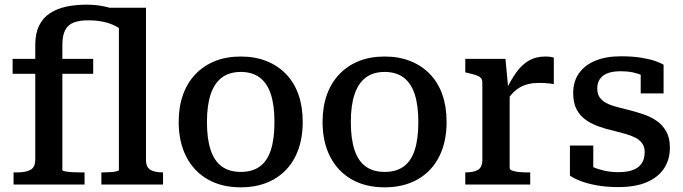

<svg xmlns="http://www.w3.org/2000/svg" viewBox="-20 -790 2926 822"><path d="M34 -538H379V-474H34ZM414 0V-52H423Q437 -52 452.5 -53Q468 -54 478.5 -56.5Q489 -59 489 -62V-701L413 -757H605V-106Q605 -74 624 -63Q643 -52 675 -52H678V0ZM342 0H38V-52H55Q92 -52 111.5 -63.5Q131 -75 131 -107V-597Q131 -647 147.5 -680.5Q164 -714 194 -733.5Q224 -753 263.5 -761.5Q303 -770 349 -770Q390 -770 424 -763Q458 -756 484 -744.5Q510 -733 527 -717L513 -650Q497 -667 473.5 -679Q450 -691 421 -697Q392 -703 357 -703Q320 -703 295.5 -693.5Q271 -684 259 -661Q247 -638 247 -597V-62Q247 -59 258.5 -56.5Q270 -54 287.5 -53Q305 -52 322 -52H342Z M1276 -268Q1276 -182 1244 -119Q1212 -56 1152 -22Q1092 12 1011 12Q929 12 869.5 -22Q810 -56 777.5 -119Q745 -182 745 -268Q745 -333 763.5 -384.5Q782 -436 817 -472.5Q852 -509 900.5 -528.5Q949 -548 1011 -548Q1072 -548 1121 -528.5Q1170 -509 1205 -472.5Q1240 -436 1258 -384.5Q1276 -333 1276 -268ZM866 -268Q866 -195 882 -147.5Q898 -100 930 -77Q962 -54 1011 -54Q1060 -54 1092 -77Q1124 -100 1139.5 -147.5Q1155 -195 1155 -268Q1155 -339 1139.5 -386.5Q1124 -434 1092 -458Q1060 -482 1011 -482Q962 -482 930 -458Q898 -434 882 -386.5Q866 -339 866 -268Z M1892 -268Q1892 -182 1860 -119Q1828 -56 1768 -22Q1708 12 1627 12Q1545 12 1485.5 -22Q1426 -56 1393.5 -119Q1361 -182 1361 -268Q1361 -333 1379.5 -384.5Q1398 -436 1433 -472.5Q1468 -509 1516.5 -528.5Q1565 -548 1627 -548Q1688 -548 1737 -528.5Q1786 -509 1821 -472.5Q1856 -436 1874 -384.5Q1892 -333 1892 -268ZM1482 -268Q1482 -195 1498 -147.5Q1514 -100 1546 -77Q1578 -54 1627 -54Q1676 -54 1708 -77Q1740 -100 1755.5 -147.5Q1771 -195 1771 -268Q1771 -339 1755.5 -386.5Q1740 -434 1708 -458Q1676 -482 1627 -482Q1578 -482 1546 -458Q1514 -434 1498 -386.5Q1482 -339 1482 -268Z M2351 -543V-430Q2344 -431 2333.5 -432.5Q2323 -434 2311 -434.5Q2299 -435 2288 -435Q2263 -435 2243.5 -430.5Q2224 -426 2207 -416.5Q2190 -407 2175 -391.5Q2160 -376 2144 -353L2143 -397Q2166 -446 2190 -479.5Q2214 -513 2244 -530.5Q2274 -548 2314 -548Q2327 -548 2337 -546.5Q2347 -545 2351 -543ZM1972 0V-52H1975Q2008 -52 2026.5 -63Q2045 -74 2045 -106V-436Q2045 -450 2038 -457Q2031 -464 2017 -468.5Q2003 -473 1982 -478L1972 -480V-538H2144L2157 -400L2162 -402V-71Q2162 -63 2174 -59Q2186 -55 2202.5 -53.5Q2219 -52 2233 -52H2250V0Z M2740 -139Q2740 -161 2729.5 -176Q2719 -191 2700.5 -200.5Q2682 -210 2658.5 -216.5Q2635 -223 2608 -230Q2576 -237 2545 -248Q2514 -259 2489 -276Q2464 -293 2449 -321Q2434 -349 2434 -392Q2434 -441 2458.5 -476Q2483 -511 2528.5 -530Q2574 -549 2638 -549Q2688 -549 2725 -543Q2762 -537 2786 -528.5Q2810 -520 2821 -513V-390H2723V-491Q2734 -491 2741.5 -488Q2749 -485 2753 -479Q2757 -473 2758 -464.5Q2759 -456 2758 -446Q2747 -459 2728.5 -467.5Q2710 -476 2687.5 -480.5Q2665 -485 2638 -485Q2586 -485 2561.5 -465.5Q2537 -446 2537 -411Q2537 -388 2547.5 -373Q2558 -358 2576.5 -348.5Q2595 -339 2619.5 -332.5Q2644 -326 2672 -319Q2704 -311 2735 -300.5Q2766 -290 2791.5 -272.5Q2817 -255 2832.5 -227Q2848 -199 2848 -158Q2848 -107 2823 -69Q2798 -31 2749 -10Q2700 11 2627 11Q2578 11 2538 4Q2498 -3 2468.5 -14Q2439 -25 2420 -38V-167H2520V-34Q2504 -41 2495 -49.5Q2486 -58 2482.5 -66.5Q2479 -75 2480 -83Q2481 -91 2485 -97Q2499 -84 2520 -74.5Q2541 -65 2568.5 -59Q2596 -53 2628 -53Q2666 -53 2690.5 -62.5Q2715 -72 2727.5 -91Q2740 -110 2740 -139Z"/></svg>

Font: Roboto Serif SemiCondensed Medium
Style: Regular
Weight: 500
Width: 4
Designer: Greg Gazdowicz
Foundry: Commercial Type
Version: Version 1.007